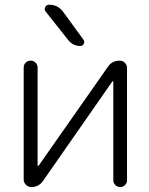

<svg xmlns="http://www.w3.org/2000/svg" viewBox="-20 -796 618 795"><path d="M169.9 -747.1Q162.1 -755.9 167 -766.1Q171.9 -776.4 183.6 -776.4Q220.7 -776.4 242.2 -746.1L326.2 -630.9Q331.1 -623 326.7 -614.3Q322.3 -605.5 312.5 -605.5Q282.2 -605.5 262.7 -629.9ZM449.2 -457Q449.2 -459 447.8 -459.5Q446.3 -460 445.3 -459L158.2 -46.9Q140.6 -21.5 109.4 -21.5Q96.7 -21.5 87.4 -30.8Q78.1 -40 78.1 -52.7V-515.6Q78.1 -528.3 86.4 -536.6Q94.7 -544.9 106.9 -544.9Q119.1 -544.9 127.4 -536.6Q135.7 -528.3 135.7 -515.6V-111.3Q135.7 -109.4 137.2 -108.9Q138.7 -108.4 139.6 -109.4L426.8 -519.5Q444.3 -544.9 474.6 -544.9Q488.3 -544.9 497.1 -536.1Q505.9 -527.3 505.9 -513.7V-49.8Q505.9 -38.1 497.6 -29.8Q489.3 -21.5 477.5 -21.5Q465.8 -21.5 457.5 -29.8Q449.2 -38.1 449.2 -49.8Z"/></svg>

Font: Gen Jyuu Gothic Light
Style: Regular
Weight: 200
Designer: [Source Han Sans]
Ryoko NISHIZUKA  (kana & ideographs); Paul D. Hunt (Latin, Greek & Cyrillic); Wenlong ZHANG  (bopomofo
Version: Version 1.002.20150607